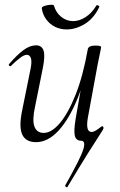

<svg xmlns="http://www.w3.org/2000/svg" viewBox="-20 -586 505 809"><path d="M132 13Q89 13 74 -18.5Q59 -50 73 -119L109 -297Q115 -328 110 -341.5Q105 -355 93 -355Q82 -355 65 -342.5Q48 -330 27 -309Q23 -305 19 -309Q15 -313 19 -317Q52 -355 79 -375Q106 -395 132 -395Q156 -395 163.5 -373Q171 -351 160 -297L128 -138Q115 -80 125 -53Q135 -26 164 -26Q197 -26 232 -67Q267 -108 298.5 -187Q330 -266 350 -379L363 -378Q343 -261 307.5 -173Q272 -85 227 -36Q182 13 132 13ZM264 202Q263 205 258 201.5Q253 198 255 195Q288 136 306.5 99.5Q325 63 331 43Q337 23 334 15Q331 7 322 7Q301 7 295.5 -13Q290 -33 299 -87L350 -379Q353 -394 382 -394Q397 -394 401.5 -392Q406 -390 406 -388Q406 -384 401 -361Q396 -338 391 -312L350 -89Q340 -30 366 -30Q374 -30 383 -35.5Q392 -41 399.5 -47Q407 -53 409 -54Q412 -55 414.5 -52Q417 -49 416 -45Q415 -40 398 -14.5Q381 11 348.5 63Q316 115 264 202ZM261 -462Q234 -462 212 -473Q190 -484 175 -504Q160 -524 156 -551Q156 -556 162.5 -559Q169 -562 179 -564Q189 -566 197.5 -566Q206 -566 207 -563Q216 -532 238.5 -514.5Q261 -497 288 -497Q314 -497 340 -513.5Q366 -530 385 -561Q387 -566 393.5 -563Q400 -560 398 -556Q376 -509 338 -485.5Q300 -462 261 -462Z"/></svg>

Font: Cormorant
Style: Italic
Weight: 400
Italic angle: -10°
Designer: Christian Thalmann (Catharsis Fonts)
Foundry: Catharsis Fonts
Version: Version 4.000